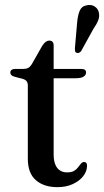

<svg xmlns="http://www.w3.org/2000/svg" viewBox="-20 -745 419 773"><path d="M70 -428 42.5 -435Q30.5 -438 26 -442.5Q21.5 -447 21.5 -452.5Q21.5 -460 26.8 -463.8Q32 -467.5 40.5 -467.5H73.5Q86 -467.5 93.8 -471.8Q101.5 -476 108 -486.5L150 -560.5Q157 -571.5 164 -576.5Q171 -581.5 178.5 -581.5Q187 -581.5 191.5 -576.5Q196 -571.5 196 -562V-122Q196 -87.5 210.2 -69.2Q224.5 -51 250 -51Q268 -51 278 -57Q288 -63 294 -71Q300 -79 305.2 -85.5Q310.5 -92 318 -93Q324 -93 327.2 -89.2Q330.5 -85.5 330.5 -77Q330 -55 314.8 -35.5Q299.5 -16 272.8 -3.8Q246 8.5 211.5 8.5Q156.5 8.5 124.2 -19.8Q92 -48 92 -106V-400.5Q92 -412 87 -418.2Q82 -424.5 70 -428ZM150 -430V-467.5H306.5Q316.5 -467.5 321.5 -464Q326.5 -460.5 326.5 -453Q326.5 -443 316.5 -436.5Q306.5 -430 285 -430ZM290.5 -653.5Q293 -683.5 301 -702Q309 -720.5 330.5 -724Q349 -727.5 362.2 -718.2Q375.5 -709 378 -694Q381.5 -678.5 375.2 -662.8Q369 -647 356.5 -629.5L306.5 -539Q303 -534.5 298.2 -532.5Q293.5 -530.5 288.5 -532.5Q283 -534.5 282.2 -539.5Q281.5 -544.5 281.5 -550Z"/></svg>

Font: Fraunces 24pt
Style: Regular
Weight: 400
Version: Version 1.000;[b76b70a41]